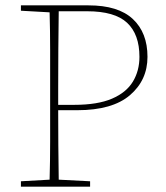

<svg xmlns="http://www.w3.org/2000/svg" viewBox="-20 -696 618 716"><path d="M305 -654H199Q198 -583 197.5 -511.5Q197 -440 197 -367V-305H256Q344 -305 397.5 -328Q451 -351 475.5 -391.5Q500 -432 500 -484Q500 -568 454 -611Q408 -654 305 -654ZM58 -656V-676H310Q421 -676 475.5 -625Q530 -574 530 -484Q530 -397 464.5 -341Q399 -285 268 -285H197Q197 -221 197.5 -156Q198 -91 199 -26L316 -20V0H58V-20L165 -26Q167 -97 167 -168Q167 -239 167 -310V-367Q167 -438 167 -509Q167 -580 165 -650Z"/></svg>

Font: Source Serif 4 ExtraLight
Style: Regular
Weight: 200
Designer: Frank Grießhammer
Foundry: Adobe
Version: Version 4.005;hotconv 1.1.0;makeotfexe 2.6.0